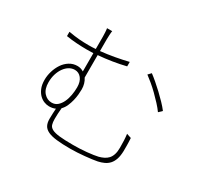

<svg xmlns="http://www.w3.org/2000/svg" viewBox="-154 -955 1264 1193"><g transform="rotate(30 478.0 -358.5)"><path d="M105 -604Q150 -596 182 -593.5Q214 -591 251 -591Q263 -591 275.5 -591.5Q288 -592 300 -593V-680Q300 -691 299 -710.5Q298 -730 296 -740H333Q331 -730 330 -709.5Q329 -689 329 -680V-595Q378 -600 428 -609Q478 -618 523 -629V-597Q478 -586 428.5 -578Q379 -570 329 -566V-405Q350 -373 350 -332Q350 -316 348 -294.5Q346 -273 340.5 -250.5Q335 -228 325.5 -206Q316 -184 300 -168Q298 -150 297 -127.5Q296 -105 296 -89Q296 -65 301 -49Q306 -33 324 -23.5Q342 -14 377.5 -10Q413 -6 474 -6Q496 -6 521.5 -7Q547 -8 572 -10.5Q597 -13 617.5 -16Q638 -19 650 -22Q669 -27 685 -35Q701 -43 712.5 -55.5Q724 -68 730.5 -88Q737 -108 737 -137Q737 -165 736 -187.5Q735 -210 732 -234L765 -223Q766 -205 766.5 -193.5Q767 -182 767 -172.5Q767 -163 767 -153.5Q767 -144 767 -130Q766 -95 758 -71.5Q750 -48 736 -32.5Q722 -17 702.5 -8Q683 1 660 6Q645 9 622.5 12Q600 15 574 17.5Q548 20 522 21.5Q496 23 473 23Q414 23 374.5 18.5Q335 14 311.5 3Q288 -8 278 -26.5Q268 -45 268 -73Q268 -94 269 -112.5Q270 -131 271 -148Q252 -139 225 -139Q210 -139 192 -145.5Q174 -152 158 -167Q142 -182 131 -207Q120 -232 120 -269Q120 -299 129.5 -330.5Q139 -362 156 -387.5Q173 -413 198.5 -429Q224 -445 255 -445Q279 -445 300 -432V-563Q288 -563 276 -562.5Q264 -562 252 -562Q220 -562 180.5 -564.5Q141 -567 105 -573ZM253 -416Q232 -416 213.5 -405Q195 -394 180.5 -374Q166 -354 157.5 -327Q149 -300 149 -267Q149 -219 172.5 -193Q196 -167 228 -167Q253 -167 270 -182Q287 -197 298 -220.5Q309 -244 314 -272.5Q319 -301 319 -329Q319 -369 300.5 -392.5Q282 -416 253 -416ZM677 -637Q696 -623 720 -602.5Q744 -582 768.5 -559Q793 -536 815.5 -512.5Q838 -489 854 -468L831 -446Q816 -467 794 -491Q772 -515 748 -538.5Q724 -562 700 -582Q676 -602 657 -616Z"/></g></svg>

Font: Kinto Sans Thin
Style: Regular
Weight: 100
Designer: Authors: Ryoko NISHIZUKA  (kana & ideographs); Paul D. Hunt (Latin, Greek & Cyrillic); Wenlong ZHANG  (bopomofo); Sandol
Foundry: Adobe Systems Incorporated, ookami Inc.
Version: Version 0.001